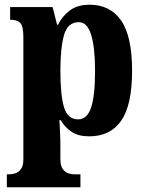

<svg xmlns="http://www.w3.org/2000/svg" viewBox="-20 -566 618 814"><path d="M9 228V173H21Q31 173 44.5 169Q58 165 68.5 151.5Q79 138 79 109V-411Q79 -457 65 -469.5Q51 -482 28 -482H23V-536H203L222 -461H226Q244 -498 276.5 -522Q309 -546 360 -546Q447 -546 493.5 -479Q540 -412 540 -266Q540 -121 494 -54.5Q448 12 358 12Q313 12 284.5 -6.5Q256 -25 237 -57H232Q233 -34 234.5 -4.5Q236 25 236 55V108Q236 137 246.5 151Q257 165 270.5 169Q284 173 293 173H321V228ZM311 -60Q350 -60 366.5 -111Q383 -162 383 -265Q383 -364 366.5 -418Q350 -472 314 -472Q267 -472 251.5 -417.5Q236 -363 236 -267Q236 -162 251.5 -111Q267 -60 311 -60Z"/></svg>

Font: Noto Serif Bengali Condensed ExtraBold
Style: Regular
Weight: 800
Width: 3
Designer: Juan Bruce, Universal Thirst, Indian Type Foundry and the Monotype Design Team.
Foundry: Monotype Imaging Inc.
Version: Version 2.003; ttfautohint (v1.8.4.7-5d5b)